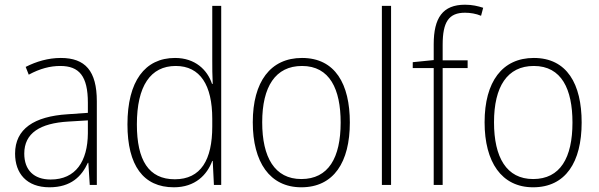

<svg xmlns="http://www.w3.org/2000/svg" viewBox="-20 -785 2543 815"><path d="M238 -539C185 -539 134 -524 89 -501L102 -468C150 -494 193 -505 236 -505C316 -505 353 -462 353 -349V-306L267 -300C125 -291 44 -238 44 -133C44 -49 93 10 190 10C282 10 327 -37 353 -94H355L361 0H391V-355C391 -484 342 -539 238 -539ZM270 -269 353 -274V-219C352 -101 302 -23 195 -23C124 -23 83 -63 83 -133C83 -220 150 -262 270 -269Z M718 10C809 10 859 -43 881 -102H883L888 0H919V-760H881V-530C881 -498 881 -464 883 -429H880C860 -489 808 -539 723 -539C595 -539 521 -440 521 -257C521 -83 588 10 718 10ZM722 -24C611 -24 561 -105 561 -257C561 -420 619 -505 726 -505C830 -505 881 -423 881 -281V-248C881 -107 833 -24 722 -24Z M1465 -265C1465 -428 1403 -539 1262 -539C1128 -539 1053 -438 1053 -266C1053 -97 1125 10 1259 10C1397 10 1465 -97 1465 -265ZM1093 -266C1093 -417 1149 -505 1262 -505C1380 -505 1426 -406 1426 -265C1426 -115 1374 -25 1259 -25C1146 -25 1093 -117 1093 -266Z M1640 0V-760H1601V0Z M1965 -496V-529H1859V-595C1859 -692 1885 -731 1954 -731C1976 -731 2001 -727 2022 -718L2031 -752C2009 -759 1985 -765 1954 -765C1859 -765 1821 -709 1821 -597V-530L1732 -521V-496H1821V0H1859V-496Z M2449 -265C2449 -428 2387 -539 2246 -539C2112 -539 2037 -438 2037 -266C2037 -97 2109 10 2243 10C2381 10 2449 -97 2449 -265ZM2077 -266C2077 -417 2133 -505 2246 -505C2364 -505 2410 -406 2410 -265C2410 -115 2358 -25 2243 -25C2130 -25 2077 -117 2077 -266Z"/></svg>

Font: Noto Sans Gurmukhi UI SemiCondensed ExtraLight
Style: Regular
Weight: 200
Width: 4
Designer: Jelle Bosma - Monotype Design Team
Foundry: Monotype Imaging Inc.
Version: Version 2.004